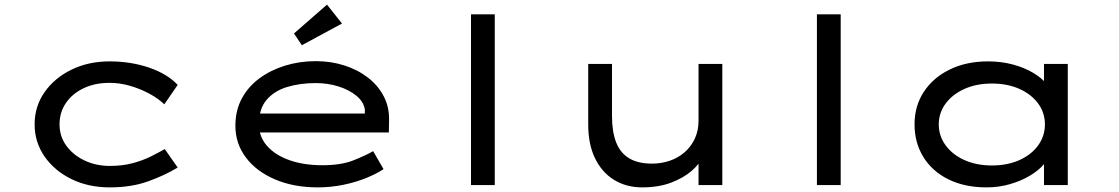

<svg xmlns="http://www.w3.org/2000/svg" viewBox="-20 -802 4847 832"><path d="M455 10Q363 10 289.5 -26Q216 -62 173 -124Q130 -186 130 -263Q130 -341 173 -402.5Q216 -464 289.5 -500Q363 -536 455 -536Q547 -536 626 -509Q705 -482 750 -434L692 -350Q665 -376 625.5 -397Q586 -418 542 -430.5Q498 -443 455 -443Q391 -443 342 -419.5Q293 -396 265.5 -355.5Q238 -315 238 -263Q238 -211 267.5 -170.5Q297 -130 346.5 -106.5Q396 -83 456 -83Q510 -83 553.5 -94.5Q597 -106 631.5 -123Q666 -140 694 -156L750 -76Q694 -42 621.5 -16Q549 10 455 10Z M1357 10Q1253 10 1172 -24.5Q1091 -59 1045.5 -119.5Q1000 -180 1000 -257Q1000 -323 1027.5 -374.5Q1055 -426 1103.5 -462Q1152 -498 1215 -517.5Q1278 -537 1348 -537Q1414 -537 1472 -518.5Q1530 -500 1574 -466Q1618 -432 1642.5 -385.5Q1667 -339 1666 -282L1665 -228H1096L1073 -310H1576L1561 -303V-327Q1556 -361 1524.5 -387Q1493 -413 1446.5 -427.5Q1400 -442 1348 -442Q1280 -442 1224 -425Q1168 -408 1135 -369Q1102 -330 1102 -264Q1102 -210 1137 -170Q1172 -130 1234 -108Q1296 -86 1377 -86Q1458 -86 1511 -107Q1564 -128 1597 -147L1642 -69Q1612 -49 1566.5 -30.5Q1521 -12 1467 -1Q1413 10 1357 10ZM1288 -606 1254 -657 1397 -782 1462 -700Z M2021 0V-740H2124V0Z M2763 10Q2694 10 2641 -22.5Q2588 -55 2558.5 -116Q2529 -177 2529 -261V-525H2632V-299Q2632 -231 2650 -185Q2668 -139 2706.5 -116Q2745 -93 2805 -93Q2846 -93 2882.5 -105.5Q2919 -118 2947 -142.5Q2975 -167 2991 -201.5Q3007 -236 3007 -279V-525H3110V0H3007V-110L3025 -122Q3012 -92 2977 -61.5Q2942 -31 2888 -10.5Q2834 10 2763 10Z M3520 0V-740H3623V0Z M4255 10Q4160 10 4089.5 -25Q4019 -60 3981 -122Q3943 -184 3943 -263Q3943 -343 3983.5 -404.5Q4024 -466 4096 -501Q4168 -536 4261 -536Q4319 -536 4369 -522.5Q4419 -509 4456 -487Q4493 -465 4513.5 -440Q4534 -415 4534 -391L4504 -389V-525H4607V0H4504V-145L4524 -137Q4524 -114 4502 -88.5Q4480 -63 4442.5 -40.5Q4405 -18 4356.5 -4Q4308 10 4255 10ZM4278 -85Q4346 -85 4398 -108.5Q4450 -132 4479 -172.5Q4508 -213 4508 -263Q4508 -313 4479 -353Q4450 -393 4398 -416.5Q4346 -440 4278 -440Q4211 -440 4159 -416.5Q4107 -393 4077.5 -353Q4048 -313 4048 -263Q4048 -213 4077.5 -172.5Q4107 -132 4159 -108.5Q4211 -85 4278 -85Z"/></svg>

Font: Lexend Zetta
Style: Regular
Weight: 400
Designer: Bonnie Shaver-Troup, Thomas Jockin
Foundry: Lexend
Version: Version 1.007